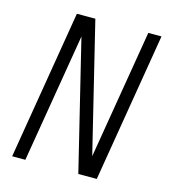

<svg xmlns="http://www.w3.org/2000/svg" viewBox="-109 -825 819 914"><g transform="rotate(15 300.0 -367.5)"><path d="M35 0 157 -735H248L403 -99L509 -735H574L452 0H361L206 -636L100 0Z"/></g></svg>

Font: Iosevka SS04 Light Extended
Style: Italic
Weight: 300
Width: 7
Italic angle: -9°
Monospace: yes
Designer: Belleve Invis
Foundry: Belleve Invis
Version: Version 19.0.0; ttfautohint (v1.8.4)